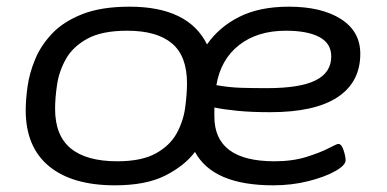

<svg xmlns="http://www.w3.org/2000/svg" viewBox="-20 -549 1160 575"><path d="M324 6Q196 6 126.5 -51.5Q57 -109 57 -219Q57 -250 62.5 -290Q68 -330 85.5 -372Q103 -414 137 -449.5Q171 -485 227.5 -507Q284 -529 368 -529Q544 -529 600 -416Q636 -468 696.5 -498.5Q757 -529 845 -529Q943 -529 1001 -492Q1059 -455 1059 -388Q1059 -303 991 -258Q923 -213 789 -213Q734 -213 692.5 -217Q651 -221 622 -227Q622 -221 622 -214.5Q622 -208 622 -200Q622 -66 802 -66Q856 -66 897.5 -79Q939 -92 964 -105Q989 -118 993 -118Q1003 -118 1009 -99Q1015 -80 1015 -69Q1015 -54 984 -36.5Q953 -19 903.5 -6.5Q854 6 798 6Q618 6 564 -94Q532 -52 474.5 -23Q417 6 324 6ZM331 -66Q404 -66 446.5 -89.5Q489 -113 509 -149.5Q529 -186 534.5 -226.5Q540 -267 540 -300Q540 -381 495 -419Q450 -457 361 -457Q285 -457 241.5 -433Q198 -409 177.5 -372.5Q157 -336 151 -296Q145 -256 145 -223Q145 -143 192 -104.5Q239 -66 331 -66ZM779 -285Q879 -285 925.5 -308.5Q972 -332 972 -380Q972 -419 936.5 -438Q901 -457 836 -457Q751 -457 696 -414Q641 -371 628 -294Q667 -287 703.5 -286Q740 -285 779 -285Z"/></svg>

Font: Asap Expanded Expanded Regular
Style: Italic
Weight: 400
Width: 7
Italic angle: -6°
Designer: Pablo Cosgaya
Foundry: Omnibus-Type
Version: Version 3.001; ttfautohint (v1.8.4.7-5d5b)